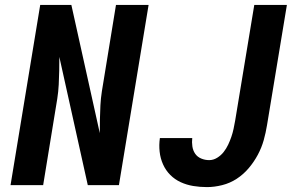

<svg xmlns="http://www.w3.org/2000/svg" viewBox="-20 -755 1240 783"><path d="M23 0 144 -735H271L387 -212Q387 -240 387.5 -268.5Q388 -297 389.5 -325.5Q391 -354 395.5 -383Q400 -412 405 -441L453 -735H586L465 0H338L222 -523Q222 -495 221.5 -466.5Q221 -438 219.5 -409.5Q218 -381 213.5 -352Q209 -323 204 -294L156 0ZM824 8Q795 8 768 3.5Q741 -1 717 -12Q693 -23 674.5 -41.5Q656 -60 645 -84.5Q634 -109 631 -136.5Q628 -164 632 -192H764Q762 -175 764.5 -158Q767 -141 776 -128Q785 -115 800.5 -108.5Q816 -102 833 -102Q850 -102 865.5 -111.5Q881 -121 892 -135Q903 -149 910.5 -165Q918 -181 923.5 -197Q929 -213 932.5 -229.5Q936 -246 939 -263L1017 -735H1150L1069 -245Q1064 -214 1055.5 -183.5Q1047 -153 1031.5 -124Q1016 -95 994.5 -69.5Q973 -44 945.5 -26Q918 -8 886 0Q854 8 824 8Z"/></svg>

Font: Iosevka Aile Extrabold
Style: Italic
Weight: 800
Italic angle: -9°
Designer: Belleve Invis
Foundry: Belleve Invis
Version: Version 31.1.0; ttfautohint (v1.8.4)